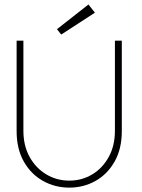

<svg xmlns="http://www.w3.org/2000/svg" viewBox="-20 -846 649 878"><path d="M505.5 -660H537V-246.5Q537 -165 504 -107Q471 -49 416.5 -18.5Q362 12 297 12Q232 12 177 -18.5Q122 -49 89 -107Q56 -165 56 -246.5V-660H87V-248Q87 -179.5 115.5 -128.2Q144 -77 191.8 -48.5Q239.5 -20 297 -20Q354.5 -20 401.8 -48.5Q449 -77 477.2 -128.2Q505.5 -179.5 505.5 -248ZM260 -688 240.5 -712.5 384.5 -825.5 414 -788Z"/></svg>

Font: League Spartan Thin
Style: Regular
Weight: 100
Foundry: The League of Moveable Type
Version: Version 2.002